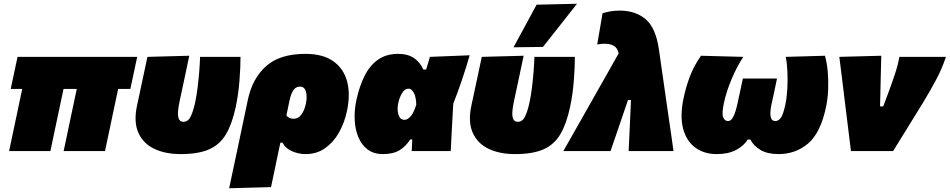

<svg xmlns="http://www.w3.org/2000/svg" viewBox="-20 -805 5060 1023"><path d="M28.5 0Q39 -49.5 49.5 -99.5Q60 -149.5 73.5 -213L83.5 -261Q91.5 -298.5 98.5 -331H37L73.5 -502H711L674.5 -331H609.5L582.5 -204Q572 -154.5 561.5 -104Q551 -53.5 539.5 0H319Q326 -32.5 335.2 -76Q344.5 -119.5 354 -166Q362.5 -205.5 371 -246Q379.5 -286.5 389 -331H318.5Q315 -314.5 311.5 -298Q308 -281.5 304.5 -265L290.5 -199Q279.5 -146.5 269.2 -98.5Q259 -50.5 248.5 0Z M943 16Q859.5 16 800.5 -12.8Q741.5 -41.5 716.5 -99.5Q691.5 -157.5 710.5 -244.5Q715.5 -267 719.5 -286Q723.5 -305 727.5 -324Q740 -382.5 748.5 -422Q757 -461.5 765.5 -502L988.5 -508Q973 -434 959.5 -370.8Q946 -307.5 936.5 -263.5Q924 -203 930 -179.5Q936 -156 957.5 -156Q982.5 -156 996.2 -184.5Q1010 -213 1020.5 -262.5Q1028 -298.5 1033.2 -341.5Q1038.5 -384.5 1041.8 -426.5Q1045 -468.5 1046 -502H1261.5Q1261.5 -448.5 1256 -376.2Q1250.5 -304 1236 -235Q1217 -146 1184.5 -90.5Q1152 -35 1094.8 -9.5Q1037.5 16 943 16Z M1201 198Q1212 146 1223 94Q1234 42 1247.5 -21L1300.5 -273Q1324.5 -387.5 1398 -452.8Q1471.5 -518 1607 -518Q1701 -518 1756.2 -478.5Q1811.5 -439 1829.5 -370.8Q1847.5 -302.5 1829 -215Q1815.5 -150.5 1785.8 -98.2Q1756 -46 1711.5 -15Q1667 16 1609 16Q1571 16 1536 0.8Q1501 -14.5 1485 -45H1474L1466 -8Q1455 45 1445 92.5Q1435 140 1424 192ZM1543.5 -172Q1569 -172 1585.8 -194.5Q1602.5 -217 1610 -253.5Q1617.5 -290.5 1610 -317Q1602.5 -343.5 1578.5 -343.5Q1556 -343.5 1543 -324.2Q1530 -305 1522.5 -269L1506 -190Q1510.5 -182.5 1521.5 -177.2Q1532.5 -172 1543.5 -172Z M2020 16Q1971 16 1938.5 -8.8Q1906 -33.5 1889 -75Q1872 -116.5 1869.8 -167.2Q1867.5 -218 1878.5 -270Q1894.5 -344.5 1922.2 -400.2Q1950 -456 1994 -487Q2038 -518 2101.5 -518Q2153 -518 2186 -495.5Q2219 -473 2235.5 -434.5H2250.5Q2255.5 -451 2260.5 -467.5Q2265.5 -484 2270.5 -502L2482.5 -510.5Q2464 -446 2440.8 -377.5Q2417.5 -309 2395 -252.5Q2391.5 -189.5 2388 -126.5Q2384.5 -63.5 2381.5 0H2173.5Q2174.5 -15.5 2175.2 -31Q2176 -46.5 2176.5 -62H2165.5Q2143.5 -26.5 2109.8 -5.2Q2076 16 2020 16ZM2136 -166.5Q2150.5 -166.5 2167.2 -184.2Q2184 -202 2198 -247.5Q2196.5 -291 2184.2 -311.8Q2172 -332.5 2157.5 -332.5Q2135.5 -332.5 2121.5 -307.8Q2107.5 -283 2102 -256.5Q2094.5 -221 2103 -193.8Q2111.5 -166.5 2136 -166.5Z M2724.5 16Q2641 16 2582 -12.8Q2523 -41.5 2498 -99.5Q2473 -157.5 2492 -244.5Q2497 -267 2501 -286Q2505 -305 2509 -324Q2521.5 -382.5 2530 -422Q2538.5 -461.5 2547 -502L2770 -508Q2754.5 -434 2741 -370.8Q2727.5 -307.5 2718 -263.5Q2705.5 -203 2711.5 -179.5Q2717.5 -156 2739 -156Q2764 -156 2777.8 -184.5Q2791.5 -213 2802 -262.5Q2809.5 -298.5 2814.8 -341.5Q2820 -384.5 2823.2 -426.5Q2826.5 -468.5 2827.5 -502H3043Q3043 -448.5 3037.5 -376.2Q3032 -304 3017.5 -235Q2998.5 -146 2966 -90.5Q2933.5 -35 2876.2 -9.5Q2819 16 2724.5 16ZM2716 -553Q2747 -610 2777.8 -666.8Q2808.5 -723.5 2839 -780L3054.5 -785Q3007.5 -725 2961.8 -667.5Q2916 -610 2873 -555Z M2981.5 0Q3020 -67.5 3061 -140Q3102 -212.5 3140.5 -280.5Q3173 -337.5 3208.2 -400Q3243.5 -462.5 3276.5 -521Q3269.5 -550 3250.5 -561Q3231.5 -572 3200.5 -572Q3183.5 -572 3162 -568L3190.5 -734.5Q3210.5 -740.5 3231.8 -744.5Q3253 -748.5 3282 -748.5Q3366 -748.5 3420.2 -702.5Q3474.5 -656.5 3491 -540L3529 -275Q3538.5 -209.5 3545.2 -163Q3552 -116.5 3557.5 -78.5Q3563 -40.5 3568.5 0H3329.5Q3331.5 -41 3333.5 -85.5Q3335.5 -130 3337 -162L3342 -272H3326L3290.5 -168Q3276 -125.5 3261.5 -83Q3247 -40.5 3233 0Z M3799.5 16Q3731.5 16 3684.5 -18.5Q3637.5 -53 3619.8 -119.2Q3602 -185.5 3622 -281.5Q3634.5 -341 3655.5 -397Q3676.5 -453 3715 -508L3940.5 -502Q3907 -452 3878.8 -385.2Q3850.5 -318.5 3837.5 -258Q3825 -200.5 3833.2 -180.2Q3841.5 -160 3858.5 -160Q3872.5 -160 3882 -174.5Q3891.5 -189 3898.2 -210.5Q3905 -232 3909.5 -253.5Q3916 -283 3923.8 -320Q3931.5 -357 3938 -386.5H4120Q4113.5 -354.5 4105 -315Q4096.5 -275.5 4089.5 -243.5Q4086 -227 4084.8 -207.5Q4083.5 -188 4089.2 -174Q4095 -160 4112 -160Q4127 -160 4140 -177Q4153 -194 4164.5 -248Q4172 -283.5 4174.8 -330Q4177.5 -376.5 4175.5 -422.5Q4173.5 -468.5 4166.5 -502L4375.5 -508Q4386 -471.5 4390.2 -424.2Q4394.5 -377 4392.5 -327.5Q4390.5 -278 4381 -234Q4352 -97 4285.8 -40.5Q4219.5 16 4127.5 16Q4069 16 4032 -6Q3995 -28 3978 -61.5H3964Q3944 -28.5 3902.2 -6.2Q3860.5 16 3799.5 16Z M4514 0Q4508.5 -46 4502.2 -95.5Q4496 -145 4490.5 -190.5L4479.5 -279.5Q4473 -334.5 4466 -391Q4459 -447.5 4452 -502L4675.5 -508Q4674.5 -463.5 4673 -406.5Q4671.5 -349.5 4670.5 -298L4669 -238H4686L4718 -324Q4734.5 -368.5 4749.2 -413Q4764 -457.5 4772 -502H5020Q4999.5 -439.5 4967 -378.8Q4934.5 -318 4901 -263Q4859 -195 4818 -128.5Q4777 -62 4738.5 0Z"/></svg>

Font: Commissioner Black
Style: Italic
Weight: 900
Italic angle: -12°
Designer: Kostas Bartsokas
Foundry: Kostas Bartsokas
Version: Version 1.000; ttfautohint (v1.8.3)